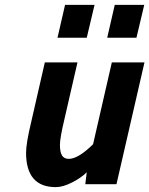

<svg xmlns="http://www.w3.org/2000/svg" viewBox="-20 -756 613 788"><path d="M216 -601 247 -736H368L336 -601ZM420 -601 451 -736H572L540 -601ZM209 12Q87 12 87 -129Q87 -168 108 -255L164 -500H298L244 -265Q226 -190 226 -161Q226 -132 234.5 -118Q243 -104 262 -104Q296 -104 346 -149L362 -164L439 -500H573L458 0H330L336 -49Q313 -26 275.5 -7Q238 12 209 12Z"/></svg>

Font: Titillium Web
Style: Bold Italic
Weight: 700
Italic angle: -13°
Version: Version 1.002;PS 57.000;hotconv 1.0.70;makeotf.lib2.5.55311